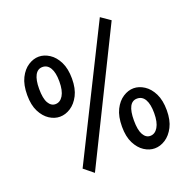

<svg xmlns="http://www.w3.org/2000/svg" viewBox="-150 -995 1140 1159"><g transform="rotate(-20 420.5 -415.5)"><path d="M182.7 -369Q148.2 -369 115.8 -390Q83.4 -411 61.9 -453Q40.5 -495 40.5 -559Q40.5 -625 62 -668Q83.5 -711 116.9 -732.5Q150.3 -754 184.7 -754Q219.2 -754 252.6 -732.5Q286 -711 307.4 -668Q328.8 -625 328.8 -561Q328.8 -497 306.9 -454.5Q285 -412 251.6 -390.5Q218.2 -369 182.7 -369ZM182.5 -449.8Q213.3 -449.8 232.3 -481Q251.2 -512.3 251.2 -571Q251.2 -627.8 233.6 -657.6Q216 -687.5 184.3 -687.5Q153.5 -687.5 137.2 -657.5Q121 -627.5 121 -570Q121 -508.2 138 -479Q155 -449.8 182.5 -449.8ZM264.2 21.5 203 -28.2 613.5 -851.8 674.2 -809.8ZM655.2 6.2Q620.8 6.2 588.2 -14.9Q555.8 -36 534.4 -78Q513 -120 513 -184Q513 -250 534.5 -293Q556 -336 589.4 -357.5Q622.8 -379 657.2 -379Q691.7 -379 725.1 -357.5Q758.5 -336 779.9 -293Q801.2 -250 801.2 -186Q801.2 -122 779.3 -79.4Q757.4 -36.8 724 -15.3Q690.7 6.2 655.2 6.2ZM655 -74Q685.8 -74 704.8 -105.6Q723.8 -137.2 723.8 -195.9Q723.8 -252.7 706.5 -283Q689.2 -313.2 656 -313.2Q593.5 -313.2 593.5 -195Q593.5 -133.2 610.5 -103.6Q627.5 -74 655 -74Z"/></g></svg>

Font: Marhey Light
Style: Regular
Weight: 300
Designer: Nur Syamsi & Bustanul Arifin
Foundry: Namelatype
Version: Version 1.000